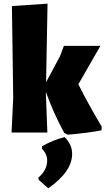

<svg xmlns="http://www.w3.org/2000/svg" viewBox="-20 -722 580 1046"><path d="M527 -472 407 -263Q454 -167 534 -32L533 -12Q468 1 350 12L330 2Q271 -106 230 -221V-210L238 0H43L52 -190L45 -689L239 -702L231 -274L307 -416L328 -472ZM332 25Q373 65 373 116Q373 213 243 304L191 258L189 246Q237 204 237 153Q237 117 209 89V75Q270 40 332 25Z"/></svg>

Font: Alegreya Sans SC Black
Style: Regular
Weight: 900
Designer: Juan Pablo del Peral
Foundry: Huerta Tipografica
Version: Version 2.007